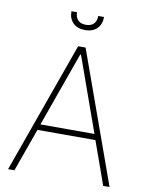

<svg xmlns="http://www.w3.org/2000/svg" viewBox="-95 -952 779 1019"><g transform="rotate(10 294.0 -442.0)"><path d="M20.5 0 273.4 -707H313.5L567.4 0H533.2L450.2 -232.4H137.7L54.7 0ZM439.5 -263.7 295.9 -666H292L148.4 -263.7ZM293.9 -797.9Q252.9 -797.9 229.5 -821Q206.1 -844.2 206.1 -883.8H236.3Q236.3 -856.4 251 -841.3Q265.6 -826.2 293.9 -826.2Q321.3 -826.2 335.9 -841.3Q350.6 -856.4 350.6 -883.8H381.8Q381.8 -844.2 358.4 -821Q335 -797.9 293.9 -797.9Z"/></g></svg>

Font: Pretendard GOV Thin
Style: Regular
Weight: 100
Designer: Base glyphs from Inter by Rasmus Andersson; Hangeul glyphs from Noto Sans CJK(Source Han Sans) by Jang Soo-young and Kan
Foundry: Kil Hyung-jin
Version: Version 1.309